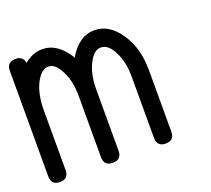

<svg xmlns="http://www.w3.org/2000/svg" viewBox="-93 -621 811 739"><g transform="rotate(-20 312.5 -252.0)"><path d="M504 -36V-288C504 -348 490 -398.7 462 -440C433.3 -482.7 399 -504 359 -504C316.3 -504 280.7 -479.7 252 -431C222.7 -479.7 187 -504 145 -504C118.3 -504 93.7 -494.3 71 -475C67.7 -494.3 56 -504 36 -504C12 -504 0 -492.3 0 -469V-395V-351V-288V-216V-36C0 -12 12 0 36 0C59.3 0 71 -12 71 -36V-216V-288C71.7 -328 79 -362 93 -390C107.7 -418.7 125 -433 145 -433C163.7 -433 180 -418.7 194 -390C208.7 -362 216 -328 216 -288V-36C216 -12 228 0 252 0C276 0 288 -12 288 -36V-288C288 -328 295 -362 309 -390C323 -418.7 339.7 -433 359 -433C379.7 -433 397 -418.7 411 -390C425.7 -362 433 -328 433 -288V-36C433 -12 445 0 469 0C492.3 0 504 -12 504 -36Z"/></g></svg>

Font: Semi-Coder
Style: Regular
Weight: 400
Version: 0.1000